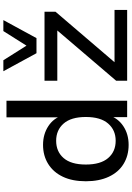

<svg xmlns="http://www.w3.org/2000/svg" viewBox="163 -958 804 1171"><g transform="rotate(-90 565.5 -373.0)"><path d="M267 9Q201 9 150.5 -22Q100 -53 72.5 -112Q45 -171 45 -252Q45 -334 72.5 -392Q100 -450 150.5 -481.5Q201 -513 267 -513Q332 -513 381.5 -480.5Q431 -448 447 -392H435V-736H536V0H436V-114H448Q431 -57 382 -24Q333 9 267 9ZM292 -70Q357 -70 397 -116Q437 -162 437 -252Q437 -342 397 -387.5Q357 -433 292 -433Q226 -433 186.5 -387.5Q147 -342 147 -252Q147 -162 186.5 -116Q226 -70 292 -70ZM658 0V-67L986 -451L987 -426H658V-504H1079V-437L748 -50L747 -77H1090V0ZM826 -553 716 -755H783L872 -614L961 -755H1028L918 -553Z"/></g></svg>

Font: Mulish ExtraLight SemiBold
Style: Regular
Weight: 600
Version: Version 3.603